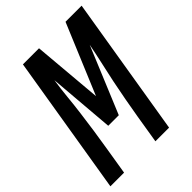

<svg xmlns="http://www.w3.org/2000/svg" viewBox="-222 -844 953 953"><g transform="rotate(-45 254.5 -367.5)"><path d="M-12 0 109 -735H222L254 -367L408 -735H521L400 0H304L328 -147Q337 -200 346.5 -252.5Q356 -305 367 -358Q378 -411 390 -463.5Q402 -516 412 -569L267 -220H193L164 -569Q156 -516 151 -463.5Q146 -411 139 -358Q132 -305 124.5 -252.5Q117 -200 108 -147L84 0Z"/></g></svg>

Font: Iosevka Semibold
Style: Italic
Weight: 600
Italic angle: -9°
Monospace: yes
Designer: Belleve Invis
Foundry: Belleve Invis
Version: Version 32.5.0; ttfautohint (v1.8.4)